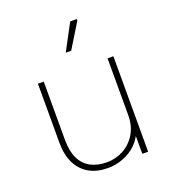

<svg xmlns="http://www.w3.org/2000/svg" viewBox="-133 -822 831 930"><g transform="rotate(-20 282.0 -357.0)"><path d="M474 -492V0H444V-124L459 -127Q444 -81 413.5 -51Q383 -21 344 -6.5Q305 8 265 8Q210 8 169.5 -14.5Q129 -37 107 -81Q85 -125 85 -188V-492H115V-192Q115 -133 133.5 -95Q152 -57 187 -38.5Q222 -20 270 -20Q316 -20 355.5 -41.5Q395 -63 419.5 -103.5Q444 -144 444 -199V-492ZM263 -587 335 -722H369V-714L291 -587Z"/></g></svg>

Font: Fustat ExtraLight
Style: Regular
Weight: 250
Designer: Mohamed Gaber, Khaled Hosny, Laura Garcia Mut
Foundry: Kief Type Foundry, Alif Type Foundry, Hard Type Foundry
Version: Version 1.007